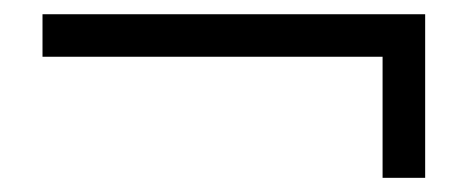

<svg xmlns="http://www.w3.org/2000/svg" viewBox="-20 -440 660 271"><path d="M520 -189V-359.9H40V-419.9H580.1V-189Z"/></svg>

Font: BabelStone Ogham Bound
Style: Italic
Weight: 400
Italic angle: -30°
Designer: Andrew West
Foundry: BabelStone
Version: Version 2.02 March 14, 2022